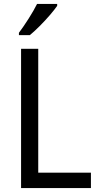

<svg xmlns="http://www.w3.org/2000/svg" viewBox="-20 -964 508 984"><path d="M88 0V-714H176V-79H446V0ZM273 -934Q260 -915 235.5 -886.5Q211 -858 183 -830Q155 -802 133 -784H77V-796Q101 -828 127 -869Q153 -910 170 -944H273Z"/></svg>

Font: Noto Sans Sinhala SemiCondensed
Style: Regular
Weight: 400
Width: 4
Designer: Jelle Bosma - Monotype Design Team
Foundry: Monotype Imaging Inc.
Version: Version 2.006; ttfautohint (v1.8.4.7-5d5b)